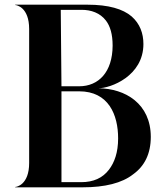

<svg xmlns="http://www.w3.org/2000/svg" viewBox="-20 -800 704 820"><path d="M592.5 -612C592.5 -657.5 577.5 -699 542 -730C505 -761.5 444.5 -780 353 -780H45V-778.5C50.5 -778.5 104.5 -769.5 104.5 -676V-104C104.5 -10.5 50.5 -1.5 45 -1.5V0H333.5C427.5 0 501 -18 548.5 -55.5C597.5 -90.5 624 -143.5 624 -215.5C624 -356.5 515.5 -422.5 399.5 -423C453 -423 592.5 -475.5 592.5 -612ZM326.5 -22H242.5V-410H318C444 -410 484.5 -309.5 484.5 -209C484.5 -149 469 -106.5 445.5 -75.5C418 -39.5 379 -22 326.5 -22ZM318 -431.5H242.5L239.5 -758H329C368.5 -758 407.5 -745 432.5 -712C450.5 -688.5 461 -654 461 -605C460.5 -492 401 -431.5 318 -431.5Z"/></svg>

Font: Beautique Display
Style: Bold
Weight: 700
Designer: Nhat-Quang Ngo
Version: Version 1.100;Glyphs 3.2.3 (3260)